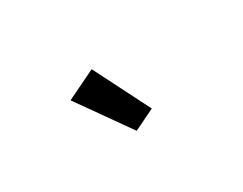

<svg xmlns="http://www.w3.org/2000/svg" viewBox="-40 -958 681 539"><g transform="rotate(-30 300.0 -688.5)"><path d="M289 -582 357 -615 266 -795 171 -749Z"/></g></svg>

Font: IBM Plex Thai Looped Medium
Style: Regular
Weight: 500
Designer: Mike Abbink, Paul van der Laan, Pieter van Rosmalen, Ben Mitchell, Mark Frömberg
Foundry: Bold Monday
Version: Version 1.0